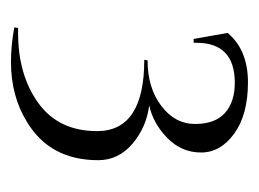

<svg xmlns="http://www.w3.org/2000/svg" viewBox="-81 -671 472 350"><g transform="rotate(90 155.0 -496.0)"><path d="M40 -675Q71 -712 130 -712Q189 -712 223.5 -687Q258 -662 258 -626.5Q258 -591 231.5 -565Q205 -539 172 -532Q212 -527 242 -501.5Q272 -476 272 -439Q272 -351 202 -309Q155 -280 93 -280Q63 -280 30 -286L31 -293Q36 -293 40 -293Q117 -293 168 -330Q219 -367 219 -437Q219 -523 89 -523L90 -529Q140 -529 173 -554Q206 -579 206 -615.5Q206 -652 186 -670Q166 -688 131 -688Q58 -688 58 -618Q58 -615 58 -613H51Z"/></g></svg>

Font: Cinzel
Style: Regular
Weight: 400
Designer: Natanael Gama
Version: Version 1.001;PS 001.001;hotconv 1.0.56;makeotf.lib2.0.21325